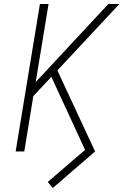

<svg xmlns="http://www.w3.org/2000/svg" viewBox="-20 -755 640 957"><path d="M243 182 218 152 404 -8 236 -372 146 -276 101 0H58L179 -735H222L158 -346L520 -735H575L266 -404L454 0Z"/></svg>

Font: Iosevka XLt Ex Obl
Style: Regular
Weight: 200
Width: 7
Italic angle: -9°
Monospace: yes
Designer: Belleve Invis
Foundry: Belleve Invis
Version: Version 32.5.0; ttfautohint (v1.8.4)